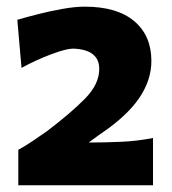

<svg xmlns="http://www.w3.org/2000/svg" viewBox="-20 -900 519 579"><path d="M35.2 -341.3V-448.2Q56.6 -460 79.3 -475.3Q102.1 -490.7 121.6 -504.4Q194.3 -559.6 236.8 -603Q279.3 -646.5 279.3 -691.9Q279.3 -750.5 200.7 -753.4Q180.2 -753.4 135.5 -736.8Q90.8 -720.2 44.9 -695.3L32.2 -840.3Q57.1 -847.7 93.3 -856.9Q129.4 -866.2 167.5 -873Q205.6 -879.9 235.8 -879.9Q333 -879.9 384.8 -836.2Q436.5 -792.5 436.5 -716.3Q436.5 -657.2 398.4 -602.3Q360.4 -547.4 277.3 -492.2L247.6 -470.2Q296.4 -470.2 345.5 -472.4Q394.5 -474.6 441.4 -483.9V-341.3Z"/></svg>

Font: Pinar DS1 ExtraBold
Style: Regular
Weight: 800
Designer: Amin Abedi
Version: Version 3.000